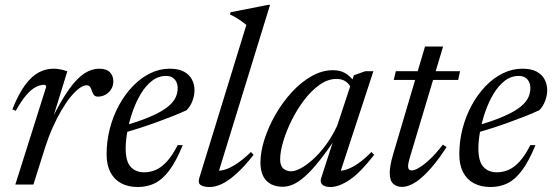

<svg xmlns="http://www.w3.org/2000/svg" viewBox="-20 -740 2219 770"><path d="M165.5 -392.5Q165 -395 163.2 -397.5Q161.5 -400 157.5 -400Q142 -400 124.2 -391.2Q106.5 -382.5 86.5 -359.8Q66.5 -337 43 -295.5L29.5 -301.5Q54.5 -364 81 -399.5Q107.5 -435 135.8 -449.8Q164 -464.5 193.5 -464.5Q204 -464.5 213.2 -463.2Q222.5 -462 231.8 -459.8Q241 -457.5 250 -454L192 -266H189.5Q226.5 -340 258 -383.5Q289.5 -427 318.8 -445.8Q348 -464.5 377.5 -464.5Q407 -464.5 420.8 -450.2Q434.5 -436 434.5 -414Q434.5 -396 425.8 -382Q417 -368 403 -360.2Q389 -352.5 372.5 -352.5Q363.5 -352.5 358 -357.8Q352.5 -363 348.5 -375Q345 -387.5 340.2 -392.8Q335.5 -398 327.5 -398Q314.5 -398 297.8 -385.8Q281 -373.5 262.8 -351Q244.5 -328.5 226.5 -297.8Q208.5 -267 191.8 -229.8Q175 -192.5 161.5 -150.5L114 0H41.5Z M646 -435.5Q615 -435.5 589.5 -415.8Q564 -396 544.5 -363.2Q525 -330.5 511.5 -291.5Q498 -252.5 491 -214Q484 -175.5 484 -145Q484 -93 504 -71Q524 -49 558 -49Q582.5 -49 605 -58.8Q627.5 -68.5 649.2 -92.2Q671 -116 692.5 -158H713Q686 -92.5 658.5 -56Q631 -19.5 600.5 -4.8Q570 10 533 10Q494 10 466 -5Q438 -20 422.8 -49.2Q407.5 -78.5 407.5 -121Q407.5 -174 420.5 -224.2Q433.5 -274.5 457.2 -318Q481 -361.5 512.8 -394.5Q544.5 -427.5 582.2 -446Q620 -464.5 660.5 -464.5Q695.5 -464.5 717.5 -452.8Q739.5 -441 749.8 -421.2Q760 -401.5 760 -378.5Q760 -357 751.8 -335.2Q743.5 -313.5 728.5 -298Q704.5 -287 675 -275.2Q645.5 -263.5 612.8 -251.5Q580 -239.5 545.5 -228.2Q511 -217 476.5 -207L478.5 -236Q530 -251 567 -265.8Q604 -280.5 628.2 -295Q652.5 -309.5 666.5 -324.2Q680.5 -339 686.5 -354.5Q692.5 -370 692.5 -386Q692.5 -401 687 -412Q681.5 -423 671.2 -429.2Q661 -435.5 646 -435.5Z M968 -640Q959 -647.5 949.2 -654.5Q939.5 -661.5 928 -668.5Q916.5 -675.5 902 -682L905 -691L1055 -720.5H1063L854 -41.5L847 -57Q860.5 -53.5 881.2 -59.5Q902 -65.5 928.8 -83Q955.5 -100.5 986.5 -130.5L997 -119Q959.5 -71.5 927.8 -43Q896 -14.5 869.8 -2.2Q843.5 10 821 10Q795 10 784 1.5Q773 -7 779.5 -27Z M1268 -25.5 1323 -196H1333.5Q1293 -135.5 1261.2 -95.8Q1229.5 -56 1203.5 -33Q1177.5 -10 1155.8 -0.5Q1134 9 1114 9Q1087.5 9 1067.2 -1.2Q1047 -11.5 1035.8 -33Q1024.5 -54.5 1024.5 -88Q1024.5 -131 1040.5 -181Q1056.5 -231 1084.5 -280Q1112.5 -329 1149.5 -369.5Q1186.5 -410 1229 -434.2Q1271.5 -458.5 1315.5 -458.5Q1344.5 -458.5 1365.2 -446.2Q1386 -434 1402.5 -409.5L1387.5 -387Q1380.5 -404 1365.8 -413.8Q1351 -423.5 1329.5 -423.5Q1295 -423.5 1262 -400.2Q1229 -377 1200.2 -339.2Q1171.5 -301.5 1149.8 -257.8Q1128 -214 1115.8 -172.5Q1103.5 -131 1103.5 -100.5Q1103.5 -75.5 1116 -64.2Q1128.5 -53 1148 -53Q1163.5 -53 1186.8 -65.5Q1210 -78 1236 -101.5Q1262 -125 1287.2 -159.2Q1312.5 -193.5 1332.5 -236.5L1399 -438L1445 -454.5H1477.5L1341 -38L1332 -56Q1347.5 -53 1369.2 -60Q1391 -67 1416.8 -84.8Q1442.5 -102.5 1469.5 -130.5L1480.5 -119Q1424 -46.5 1381.5 -18.2Q1339 10 1305 10Q1282.5 10 1272.5 0.2Q1262.5 -9.5 1268 -25.5Z M1559 -419.5 1567.5 -454.5H1825L1817.5 -419.5ZM1624 -109.5Q1621.5 -100.5 1619.8 -93.8Q1618 -87 1617.2 -82Q1616.5 -77 1616.5 -73Q1616.5 -64.5 1620.5 -60.5Q1624.5 -56.5 1631.5 -56.5Q1642.5 -56.5 1661 -67.5Q1679.5 -78.5 1704 -101.2Q1728.5 -124 1756 -160L1771 -150Q1744 -108.5 1719.2 -78.5Q1694.5 -48.5 1672.2 -29Q1650 -9.5 1630 0Q1610 9.5 1592 9.5Q1570.5 9.5 1556.8 -3.2Q1543 -16 1543 -46.5Q1543 -59 1545.8 -76.5Q1548.5 -94 1557 -122.5L1684.5 -553.5H1757Z M2060.5 -435.5Q2029.5 -435.5 2004 -415.8Q1978.5 -396 1959 -363.2Q1939.5 -330.5 1926 -291.5Q1912.5 -252.5 1905.5 -214Q1898.5 -175.5 1898.5 -145Q1898.5 -93 1918.5 -71Q1938.5 -49 1972.5 -49Q1997 -49 2019.5 -58.8Q2042 -68.5 2063.8 -92.2Q2085.5 -116 2107 -158H2127.5Q2100.5 -92.5 2073 -56Q2045.5 -19.5 2015 -4.8Q1984.5 10 1947.5 10Q1908.5 10 1880.5 -5Q1852.5 -20 1837.2 -49.2Q1822 -78.5 1822 -121Q1822 -174 1835 -224.2Q1848 -274.5 1871.8 -318Q1895.5 -361.5 1927.2 -394.5Q1959 -427.5 1996.8 -446Q2034.5 -464.5 2075 -464.5Q2110 -464.5 2132 -452.8Q2154 -441 2164.2 -421.2Q2174.5 -401.5 2174.5 -378.5Q2174.5 -357 2166.2 -335.2Q2158 -313.5 2143 -298Q2119 -287 2089.5 -275.2Q2060 -263.5 2027.2 -251.5Q1994.5 -239.5 1960 -228.2Q1925.5 -217 1891 -207L1893 -236Q1944.5 -251 1981.5 -265.8Q2018.5 -280.5 2042.8 -295Q2067 -309.5 2081 -324.2Q2095 -339 2101 -354.5Q2107 -370 2107 -386Q2107 -401 2101.5 -412Q2096 -423 2085.8 -429.2Q2075.5 -435.5 2060.5 -435.5Z"/></svg>

Font: Newsreader 36pt
Style: Italic
Weight: 400
Italic angle: -17°
Designer: Hugues Gentile
Foundry: Production Type
Version: Version 1.003